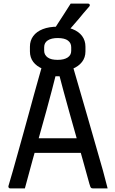

<svg xmlns="http://www.w3.org/2000/svg" viewBox="-20 -1045 640 1065"><path d="M300 -897Q348 -897 382.5 -883.5Q417 -870 435.5 -845Q454 -820 454 -786V-760Q454 -726 435 -701.5Q416 -677 382 -663Q348 -649 300 -649Q252 -649 217.5 -663Q183 -677 164.5 -701.5Q146 -726 146 -760V-786Q146 -820 164.5 -845Q183 -870 217.5 -883.5Q252 -897 300 -897ZM300 -834Q265 -834 245 -821Q225 -808 225 -783V-763Q225 -752 230 -742.5Q235 -733 245 -726Q255 -719 268.5 -716Q282 -713 300 -713Q335 -713 355 -726Q375 -739 375 -763V-783Q375 -795 370.5 -804Q366 -813 357 -820Q348 -827 333.5 -830.5Q319 -834 300 -834ZM372 -1025Q396 -1025 410 -1025Q424 -1025 436.5 -1025Q449 -1025 469 -1025Q475 -1025 477.5 -1020Q480 -1015 476 -1010Q457 -989 443.5 -972.5Q430 -956 417.5 -941Q405 -926 389 -908Q373 -890 350 -863Q348 -860 343.5 -857.5Q339 -855 333 -855Q316 -855 305 -855Q294 -855 284.5 -855Q275 -855 263 -855Q283 -886 300 -913Q317 -940 335 -967Q353 -994 372 -1025ZM141 -278H362Q374 -278 385.5 -278Q397 -278 408 -278L436 -288L445 -243L455 -197H151Q148 -197 145.5 -198.5Q143 -200 141.5 -202.5Q140 -205 140 -208ZM118 0Q98 0 78 0Q58 0 37 0Q33 0 30.5 -2Q28 -4 27 -7Q26 -10 27 -14Q38 -50 51 -96Q64 -142 78.5 -194Q93 -246 108.5 -301.5Q124 -357 139 -412Q154 -467 168.5 -520Q183 -573 196.5 -620Q210 -667 221 -706Q261 -706 298.5 -706Q336 -706 367 -706Q371 -706 373.5 -704.5Q376 -703 377.5 -701Q379 -699 379 -695Q399 -626 420 -554Q441 -482 462.5 -407.5Q484 -333 506 -256Q528 -179 551 -99Q557 -74 564 -49.5Q571 -25 577 0Q556 0 535.5 0Q515 0 497 0Q491 0 487.5 -1.5Q484 -3 481.5 -8.5Q479 -14 476 -25Q458 -90 439 -158.5Q420 -227 401 -293.5Q382 -360 364.5 -423Q347 -486 332 -541Q317 -596 306 -639L329 -622H269L292 -639Q281 -595 267.5 -543.5Q254 -492 237.5 -431.5Q221 -371 201.5 -302.5Q182 -234 161 -158.5Q140 -83 118 0Z"/></svg>

Font: RecMonoLinear Nerd Font Mono
Style: Regular
Weight: 400
Monospace: yes
Version: Version 1.085; ttfautohint (v1.8.4.7-5d5b);Nerd Fonts 3.2.1